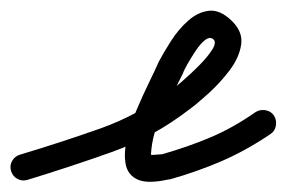

<svg xmlns="http://www.w3.org/2000/svg" viewBox="-43 -311 545 365"><path d="M9 31Q-1 34 -10 29Q-19 24 -22 14Q-25 4 -20 -5Q-15 -14 -5 -17Q72 -40 147 -66.5Q222 -93 287 -143Q290 -145 304.5 -157.5Q319 -170 335 -186Q351 -202 360 -216Q369 -230 363 -236Q363 -236 363 -236Q363 -236 363 -236Q356 -242 347 -235Q338 -228 329 -214.5Q320 -201 313 -188.5Q306 -176 305 -172Q287 -135 266.5 -96.5Q246 -58 244 -17Q244 -16 255 -17Q266 -18 268 -18Q268 -18 267 -18Q266 -18 266 -18Q315 -32 357.5 -50Q400 -68 443 -98Q443 -98 443 -98Q443 -98 443 -98Q451 -103 461.5 -101.5Q472 -100 478 -91Q483 -83 481.5 -72.5Q480 -62 471 -56Q425 -25 379 -5Q333 15 280 30Q280 30 279 30Q278 30 278 30Q238 39 219 30.5Q200 22 196 1.5Q192 -19 198 -45.5Q204 -72 216 -100.5Q228 -129 240 -153.5Q252 -178 259 -194Q268 -211 282 -233Q296 -255 314.5 -271.5Q333 -288 354 -290.5Q375 -293 397 -272Q397 -272 397 -272Q397 -272 397 -272Q419 -251 415.5 -226.5Q412 -202 394 -178Q376 -154 354 -134Q332 -114 317 -103Q248 -50 169.5 -22Q91 6 9 31Q9 31 9 31Q9 31 9 31Z"/></svg>

Font: FRB American Cursive Semibold
Style: Italic
Weight: 600
Italic angle: -25°
Version: Version 2.0;Modular Font Editor K font №1